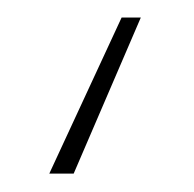

<svg xmlns="http://www.w3.org/2000/svg" viewBox="-20 -3 217 215"><path d="M62.5 191.4H35.2L116.2 16.6H137.7Z"/></svg>

Font: Intratopia Thin
Style: Regular
Weight: 100
Designer: Rasmus Andersson
Foundry: rsms
Version: Version 3.000;Glyphs 3.2.3 (3260)